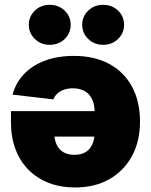

<svg xmlns="http://www.w3.org/2000/svg" viewBox="-20 -786 641 813"><path d="M293 -549.3Q379.4 -549.3 442.1 -515.6Q504.9 -481.9 538.8 -419.4Q572.8 -356.9 572.8 -270.5Q572.8 -187.5 538.6 -124.8Q504.4 -62 442.6 -27.1Q380.9 7.8 297.9 7.8Q236.3 7.8 186.5 -11.5Q136.7 -30.8 100.8 -66.9Q64.9 -103 45.7 -154.3Q26.4 -205.6 26.4 -268.6V-315.4H512.7V-207.5H117.7L209 -229Q209 -197.8 219 -175.5Q229 -153.3 248 -141.8Q267.1 -130.4 294.9 -130.4Q323.2 -130.4 342.3 -141.8Q361.3 -153.3 371.1 -175.5Q380.9 -197.8 380.9 -229V-309.1Q380.9 -343.8 369.6 -366.7Q358.4 -389.6 337.6 -400.9Q316.9 -412.1 288.1 -412.1Q268.1 -412.1 251.7 -406.5Q235.4 -400.9 223.6 -390.6Q211.9 -380.4 206.1 -365.2L33.2 -385.3Q46.4 -435.1 81.3 -471.9Q116.2 -508.8 170.2 -529.1Q224.1 -549.3 293 -549.3ZM417 -596.2Q379.4 -596.2 353.8 -620.8Q328.1 -645.5 328.1 -681.2Q328.1 -716.8 353.8 -741.2Q379.4 -765.6 417 -765.6Q454.1 -765.6 479.7 -741.2Q505.4 -716.8 505.4 -681.2Q505.4 -645.5 479.7 -620.8Q454.1 -596.2 417 -596.2ZM190.4 -596.2Q153.3 -596.2 127.7 -620.8Q102.1 -645.5 102.1 -681.2Q102.1 -716.8 127.7 -741.2Q153.3 -765.6 190.4 -765.6Q228 -765.6 253.7 -741.2Q279.3 -716.8 279.3 -681.2Q279.3 -645.5 253.7 -620.8Q228 -596.2 190.4 -596.2Z"/></svg>

Font: Inter 18pt Black
Style: Regular
Weight: 900
Designer: Rasmus Andersson
Foundry: rsms
Version: Version 4.001;git-66647c0bb